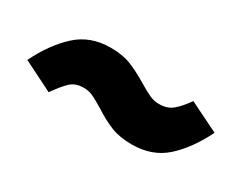

<svg xmlns="http://www.w3.org/2000/svg" viewBox="-37 -554 589 466"><g transform="rotate(30 257.0 -321.0)"><path d="M228 -269Q207 -282 195 -287.5Q183 -293 169 -293Q146 -293 132.5 -280.5Q119 -268 100 -241L16 -283Q44 -340 82 -375Q120 -410 177 -410Q210 -410 233 -401Q256 -392 286 -374Q306 -362 319 -356Q332 -350 346 -350Q369 -350 383.5 -362Q398 -374 415 -398L498 -357Q470 -300 432.5 -266Q395 -232 338 -232Q304 -232 280 -241.5Q256 -251 228 -269Z"/></g></svg>

Font: Fira Sans BGR
Style: Bold
Weight: 700
Designer: bBox Type GmbH & Carrois Corporate GbR & Edenspiekermann AG
Foundry: bBox Type GmbH & Carrois Corporate GbR & Edenspiekermann AG
Version: Version 4.301